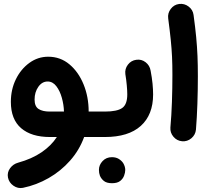

<svg xmlns="http://www.w3.org/2000/svg" viewBox="-20 -654 1069 976"><path d="M233.9 42.5Q139.6 42.5 87.4 -2.4Q35.2 -47.4 35.2 -136.2Q35.2 -198.7 60.5 -250.7Q85.9 -302.7 129.2 -334.2Q172.4 -365.7 225.1 -365.7Q286.6 -365.7 332.8 -327.1Q378.9 -288.6 404.8 -225.1Q430.7 -161.6 430.7 -86.9H464.4Q491.2 -86.9 510 -67.9Q528.8 -48.8 528.8 -22Q528.8 4.9 510 23.7Q491.2 42.5 464.4 42.5H407.7Q383.3 109.4 336.2 162.6Q289.1 215.8 227.3 251.2Q165.5 286.6 96.7 300.8Q70.8 305.7 48.3 290Q25.9 274.4 20.5 248.5Q15.6 222.7 31.2 201.2Q46.9 179.7 72.3 172.9Q141.6 153.8 191.2 120.1Q240.7 86.4 269 42.5ZM232.4 -86.9H305.2Q304.2 -121.6 294.4 -156.7Q284.7 -191.9 266.4 -215.8Q248 -239.7 222.2 -239.7Q193.8 -239.7 174.8 -212.6Q155.8 -185.5 155.8 -147.9Q155.8 -113.3 176 -100.1Q196.3 -86.9 232.4 -86.9Z M399.4 -22Q399.4 -48.8 418.5 -67.9Q437.5 -86.9 464.4 -86.9H513.2Q540 -86.9 559.3 -67.9Q578.6 -48.8 578.6 -22Q578.6 4.9 559.3 23.7Q540 42.5 513.2 42.5H464.4Q437.5 42.5 418.5 23.7Q399.4 4.9 399.4 -22Z M448.7 -22Q448.7 -48.8 467.5 -67.9Q486.3 -86.9 513.2 -86.9Q575.2 -86.9 601.1 -105Q627 -123 627 -174.3Q627 -192.9 624.5 -220.2Q622.1 -247.6 617.2 -277.3Q613.8 -303.7 630.1 -325.2Q646.5 -346.7 672.9 -350.1Q699.2 -354 720.2 -337.6Q741.2 -321.3 745.6 -294.9Q752.4 -259.3 755.4 -228.8Q758.3 -198.2 758.3 -173.8Q758.3 -70.3 695.6 -13.9Q632.8 42.5 513.2 42.5Q486.3 42.5 467.5 23.7Q448.7 4.9 448.7 -22ZM482.9 209.5Q482.9 184.6 501.5 164.8Q520 145 548.8 145Q569.3 145 583.7 153.8Q598.1 162.6 606.4 175.3Q616.7 192.9 616.7 210Q616.7 223.1 610.8 239Q605 254.9 590.6 266.1Q576.2 277.3 549.3 277.3Q522 277.3 507.8 265.6Q493.7 253.9 487.8 238.8Q482.9 225.6 482.9 209.5Z M835 -560.5Q831.5 -586.9 847.9 -608.6Q864.3 -630.4 890.6 -633.8Q917 -637.2 938.7 -620.8Q960.4 -604.5 963.9 -578.1Q972.7 -514.2 977.3 -465.1Q981.9 -416 983.9 -369.6Q985.8 -323.2 985.8 -266.1Q985.8 -196.8 983.4 -126.2Q981 -55.7 976.1 4.9Q973.6 31.2 952.9 48.8Q932.1 66.4 905.3 64Q878.9 61.5 861.6 41Q844.2 20.5 846.2 -5.9Q851.6 -66.4 854 -136Q856.4 -205.6 856.4 -272.9Q856.4 -324.7 854.5 -366Q852.5 -407.2 847.9 -452.4Q843.3 -497.6 835 -560.5Z"/></svg>

Font: Mikhak-DS1-FD Bold
Style: Bold
Weight: 700
Designer: Amin Abedi
Version: Version 3.2